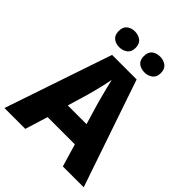

<svg xmlns="http://www.w3.org/2000/svg" viewBox="-251 -1067 1211 1211"><g transform="rotate(45 354.0 -462.0)"><path d="M521 0 476 -152H233L186 0H0L243 -717H462L707 0ZM397 -432Q392 -449 383.5 -481.5Q375 -514 366.5 -548Q358 -582 353 -604Q349 -581 341.5 -548.5Q334 -516 326 -484.5Q318 -453 312 -432L271 -294H438ZM166 -853Q166 -890 187.5 -907Q209 -924 241 -924Q271 -924 294 -907Q317 -890 317 -853Q317 -817 294 -800Q271 -783 241 -783Q209 -783 187.5 -800Q166 -817 166 -853ZM390 -853Q390 -890 411.5 -907Q433 -924 466 -924Q496 -924 519 -907Q542 -890 542 -853Q542 -817 519 -800Q496 -783 466 -783Q433 -783 411.5 -800Q390 -817 390 -853Z"/></g></svg>

Font: Noto Sans Syriac ExtraBold
Style: Regular
Weight: 800
Designer: Patrick Giasson and the Monotype Design Team
Foundry: Monotype Imaging Inc.
Version: Version 3.000; ttfautohint (v1.8.4.7-5d5b)